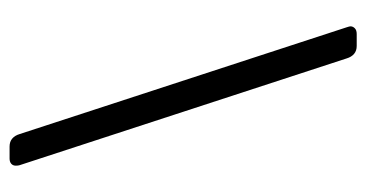

<svg xmlns="http://www.w3.org/2000/svg" viewBox="-202 -541 765 401"><g transform="rotate(90 180.5 -340.5)"><path d="M76 -703Q86 -703 92.5 -697.5Q99 -692 102 -682L325 1Q326 4 326 9Q326 15 322 18.5Q318 22 311 22H286Q276 22 269.5 16.5Q263 11 260 1L37 -682Q35 -688 35 -690Q35 -695 39 -699Q43 -703 51 -703Z"/></g></svg>

Font: Asap VF Beta
Style: Italic
Weight: 400
Italic angle: -6°
Designer: Pablo Cosgaya
Foundry: Pablo Cosgaya
Version: Version 1.007